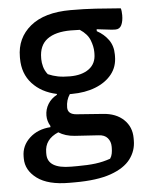

<svg xmlns="http://www.w3.org/2000/svg" viewBox="-55 -594 711 891"><g transform="rotate(-5 300.0 -149.0)"><path d="M153 -70Q153 -99 168 -123.5Q183 -148 210 -162V-166Q139 -181 96.5 -227.5Q54 -274 54 -345V-352Q54 -440 119.5 -494Q185 -548 307 -548Q371 -548 424.5 -544.5Q478 -541 540 -536Q542 -531 543 -522Q544 -513 544 -504Q544 -476 535.5 -458Q527 -440 507 -440Q491 -440 471 -443Q451 -446 420 -449V-440Q453 -422 473.5 -393.5Q494 -365 494 -325V-317Q494 -268 466 -233Q438 -198 389.5 -179Q341 -160 279 -160Q274 -160 270 -160Q252 -134 252 -99Q252 -67 293 -64L415 -55Q476 -51 511.5 -17Q547 17 547 69V80Q547 128 518 166.5Q489 205 425.5 227.5Q362 250 257 250H232Q133 250 82 212Q31 174 31 119V110Q31 60 69 24.5Q107 -11 167 -15V-21Q153 -44 153 -70ZM176 -261Q199 -251 222.5 -246.5Q246 -242 278 -242Q334 -242 367 -266.5Q400 -291 400 -337V-345Q400 -370 388.5 -400Q377 -430 342 -453Q322 -454 300 -454Q228 -454 190 -425.5Q152 -397 152 -338V-332Q152 -317 157 -298Q162 -279 176 -261ZM247 176H276Q325 176 360.5 171.5Q396 167 430 155Q437 145 439.5 132Q442 119 442 106V99Q442 76 428 59.5Q414 43 385 42L276 35Q232 32 201 12Q137 39 137 100V108Q137 176 247 176Z"/></g></svg>

Font: Recursive Sn Csl St Med
Style: Regular
Weight: 500
Version: Version 1.079;hotconv 1.0.112;makeotfexe 2.5.65598; ttfautoh